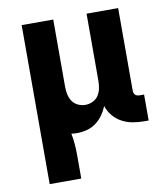

<svg xmlns="http://www.w3.org/2000/svg" viewBox="-82 -590 765 874"><g transform="rotate(-10 300.0 -152.5)"><path d="M77 215V-520H223V-210Q223 -192 226.5 -174.5Q230 -157 239.5 -142.5Q249 -128 265.5 -120Q282 -112 300 -112Q318 -112 334.5 -120Q351 -128 360.5 -142.5Q370 -157 373.5 -174.5Q377 -192 377 -210V-520H523V-140Q523 -134 524.5 -128.5Q526 -123 530 -119Q534 -115 539.5 -113.5Q545 -112 551 -112H571V8H551Q524 8 498 3.5Q472 -1 448.5 -13.5Q425 -26 408 -46.5Q391 -67 383 -92Q374 -70 360.5 -51Q347 -32 328 -18Q309 -4 286 2Q263 8 240 8Q233 8 226.5 7.5Q220 7 214 6Q219 31 221 56.5Q223 82 223 107V215Z"/></g></svg>

Font: Iosevka Custom Heavy Extended
Style: Regular
Weight: 900
Width: 7
Monospace: yes
Designer: Belleve Invis
Foundry: Belleve Invis
Version: Version 11.2.4; ttfautohint (v1.8.4)